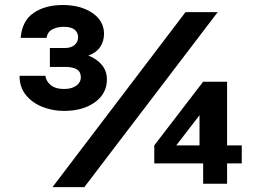

<svg xmlns="http://www.w3.org/2000/svg" viewBox="-20 -733 1040 766"><path d="M235 -290.5Q191 -290.5 150.2 -306.2Q109.5 -322 83.8 -353.2Q58 -384.5 58 -430.5H161Q164 -408.5 182.8 -393.2Q201.5 -378 235 -378Q266.5 -378 284.5 -391.2Q302.5 -404.5 302.5 -425Q302.5 -446.5 286.5 -456.2Q270.5 -466 241 -466H179V-541.5H239.5Q263.5 -541.5 277.5 -553.5Q291.5 -565.5 291.5 -585Q291.5 -603 278 -614.5Q264.5 -626 234 -626Q209 -626 189 -615.8Q169 -605.5 166 -582H62.5Q68 -649.5 113.8 -681.2Q159.5 -713 230.5 -713Q301.5 -713 348.2 -681.5Q395 -650 395 -598Q395 -568 379.2 -545Q363.5 -522 332.5 -511.5Q367 -497.5 386.8 -473.5Q406.5 -449.5 406.5 -415.5Q406.5 -360 358.8 -325.2Q311 -290.5 235 -290.5ZM790.5 0V-108L824 -81H595.5V-153L790.5 -407H886V-137L865 -153H944.5V-81H865.5L886 -108V0ZM776 -125.5V-302.5H798.5L666.5 -131.5L663 -153H808.5ZM189.5 13.5 720 -684.5H848.5L316.5 13.5Z"/></svg>

Font: Karla ExtraBold
Style: Regular
Weight: 800
Designer: Jonathan Pinhorn
Version: Version 2.001